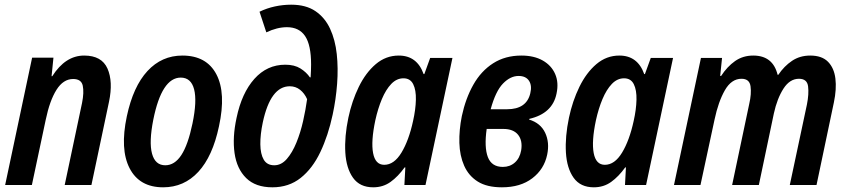

<svg xmlns="http://www.w3.org/2000/svg" viewBox="-20 -789 3616 819"><path d="M2 0 117 -543H208L200 -464H203Q259 -552 339 -552Q414 -552 438.5 -496.5Q463 -441 445 -355L370 0H256L330 -350Q339 -395 333 -423.5Q327 -452 292 -452Q250 -452 221 -406Q192 -360 175 -278L116 0Z M676 10Q575 10 533 -71Q491 -152 521 -293Q548 -420 609 -486Q670 -552 758 -552Q861 -552 903 -472Q945 -392 914 -250Q887 -122 826 -56Q765 10 676 10ZM685 -84Q725 -84 753.5 -127.5Q782 -171 801 -262Q821 -358 808 -408Q795 -458 751 -458Q670 -458 634 -279Q615 -183 628.5 -133.5Q642 -84 685 -84Z M1142 10Q1070 10 1030 -29.5Q990 -69 980.5 -136Q971 -203 989 -286Q1011 -392 1065 -452.5Q1119 -513 1197 -513Q1236 -513 1261.5 -497Q1287 -481 1302 -459H1305Q1306 -474 1306.5 -488.5Q1307 -503 1307 -514Q1307 -597 1281.5 -635Q1256 -673 1204 -673Q1162 -673 1116 -651L1087 -739Q1118 -754 1152.5 -761.5Q1187 -769 1222 -769Q1285 -769 1325.5 -741.5Q1366 -714 1388 -666.5Q1410 -619 1416.5 -558.5Q1423 -498 1418 -431.5Q1413 -365 1399 -300Q1380 -211 1346.5 -140.5Q1313 -70 1262.5 -30Q1212 10 1142 10ZM1150 -84Q1180 -84 1203.5 -111Q1227 -138 1244.5 -181Q1262 -224 1273 -273Q1284 -322 1290 -366Q1279 -391 1260 -406Q1241 -421 1216 -421Q1134 -421 1101 -267Q1090 -215 1090.5 -173.5Q1091 -132 1105 -108Q1119 -84 1150 -84Z M1572 10Q1515 10 1486 -30.5Q1457 -71 1453 -138.5Q1449 -206 1466 -287Q1481 -358 1510.5 -418.5Q1540 -479 1583 -515.5Q1626 -552 1681 -552Q1759 -552 1787 -473H1790L1815 -542H1910L1795 0H1705L1709 -75H1706Q1678 -36 1646 -13Q1614 10 1572 10ZM1619 -86Q1661 -86 1692.5 -138Q1724 -190 1742 -273Q1753 -322 1754 -363.5Q1755 -405 1742.5 -430Q1730 -455 1701 -455Q1672 -455 1649 -431Q1626 -407 1609 -366.5Q1592 -326 1581 -276Q1562 -186 1571.5 -136Q1581 -86 1619 -86Z M2121 10Q2057 10 2018 -14.5Q1979 -39 1960 -82Q1941 -125 1939.5 -179.5Q1938 -234 1950 -294Q1966 -369 1999 -427.5Q2032 -486 2083.5 -519Q2135 -552 2204 -552Q2258 -552 2295 -531Q2332 -510 2348 -473.5Q2364 -437 2354 -390Q2337 -305 2238 -282L2237 -279Q2286 -264 2305.5 -222.5Q2325 -181 2314 -129Q2301 -67 2250.5 -28.5Q2200 10 2121 10ZM2192 -465Q2157 -465 2125.5 -432.5Q2094 -400 2073 -323H2143Q2226 -323 2242 -391Q2250 -424 2236.5 -444.5Q2223 -465 2192 -465ZM2125 -77Q2155 -77 2176 -95.5Q2197 -114 2203 -147Q2210 -189 2190 -214Q2170 -239 2127 -239H2056Q2045 -161 2061 -119Q2077 -77 2125 -77Z M2513 10Q2456 10 2427 -30.5Q2398 -71 2394 -138.5Q2390 -206 2407 -287Q2422 -358 2451.5 -418.5Q2481 -479 2524 -515.5Q2567 -552 2622 -552Q2700 -552 2728 -473H2731L2756 -542H2851L2736 0H2646L2650 -75H2647Q2619 -36 2587 -13Q2555 10 2513 10ZM2560 -86Q2602 -86 2633.5 -138Q2665 -190 2683 -273Q2694 -322 2695 -363.5Q2696 -405 2683.5 -430Q2671 -455 2642 -455Q2613 -455 2590 -431Q2567 -407 2550 -366.5Q2533 -326 2522 -276Q2503 -186 2512.5 -136Q2522 -86 2560 -86Z M2855 0 2970 -542H3060L3052 -465H3056Q3082 -505 3115.5 -528.5Q3149 -552 3193 -552Q3277 -552 3297 -470H3300Q3325 -507 3358.5 -529.5Q3392 -552 3436 -552Q3486 -552 3512 -525.5Q3538 -499 3543.5 -454Q3549 -409 3537 -352L3463 0H3349L3422 -343Q3431 -388 3427 -420.5Q3423 -453 3388 -453Q3349 -453 3322 -411Q3295 -369 3281 -305L3217 0H3103L3176 -346Q3186 -389 3181.5 -421Q3177 -453 3143 -453Q3100 -453 3072 -404Q3044 -355 3028 -279L2968 0Z"/></svg>

Font: Noto Sans Condensed SemiBold
Style: Italic
Weight: 600
Width: 3
Italic angle: -12°
Designer: Monotype Design Team
Foundry: Monotype Imaging Inc.
Version: Version 2.013; ttfautohint (v1.8.4.7-5d5b)